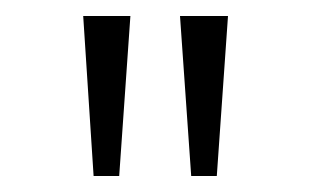

<svg xmlns="http://www.w3.org/2000/svg" viewBox="-20 -722 388 240"><path d="M219 -502H251L265 -702H205ZM84 -702 97 -502H129L143 -702Z"/></svg>

Font: MV Cash ExtraLight
Style: Regular
Weight: 200
Designer: Rodrigo Fuenzalida
Foundry: fragTYPE
Version: Version 1.100;Glyphs 3.1.2 (3151)